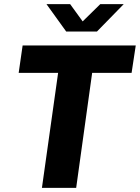

<svg xmlns="http://www.w3.org/2000/svg" viewBox="-20 -905 674 925"><path d="M182 0 260 -554H70L89 -686H634L614 -554H424L347 0ZM299 -753 204 -885H318L392 -783H359L463 -885H576L447 -753Z"/></svg>

Font: Chivo Mono
Style: Bold Italic
Weight: 700
Italic angle: -8.05°
Monospace: yes
Version: Version 1.008